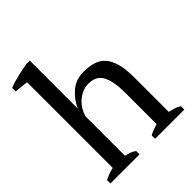

<svg xmlns="http://www.w3.org/2000/svg" viewBox="-208 -878 1003 1003"><g transform="rotate(-45 293.5 -376.0)"><path d="M570 0H354V-25Q378 -38 414 -49V-283Q414 -361 392 -405.5Q370 -450 312 -450Q286 -450 265 -440.5Q244 -431 227 -416Q210 -401 198 -381.5Q186 -362 180 -341V-49Q196 -45 210.5 -40Q225 -35 239 -25V0H24V-25Q55 -41 90 -49V-682L14 -690V-716Q43 -728 81.5 -737Q120 -746 155 -752H180V-399H181Q202 -446 241.5 -479Q281 -512 337 -512Q377 -512 408.5 -502.5Q440 -493 461 -469Q482 -445 493 -404.5Q504 -364 504 -302V-49Q521 -45 538 -40Q555 -35 570 -25Z"/></g></svg>

Font: PT Serif
Style: Regular
Weight: 400
Designer: A.Korolkova, O.Umpeleva, V.Yefimov
Foundry: ParaType Ltd
Version: Version 1.000W OFL; ttfautohint (v1.6)